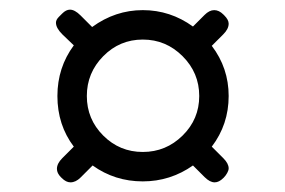

<svg xmlns="http://www.w3.org/2000/svg" viewBox="-20 -521 590 398"><path d="M108 -152 106 -154Q98 -162 98 -171Q98 -182 109 -193L133 -217Q99 -262 99 -322Q99 -381 133 -427L109 -450Q96 -463 96 -474Q96 -480 102 -486L109 -493Q117 -501 125 -501Q135 -501 147 -489L171 -465Q219 -500 276 -500Q333 -500 380 -466L404 -490Q414 -500 424 -500Q434 -500 443 -491L445 -489Q454 -480 454 -472Q454 -461 443 -450L419 -426Q454 -380 454 -322Q454 -263 419 -217L443 -193Q454 -182 454 -172Q454 -168 451 -162.5Q448 -157 444 -153L443 -152Q434 -143 425 -143Q415 -143 404 -154L380 -178Q333 -145 276 -145Q218 -145 172 -178L147 -153Q137 -143 126 -143Q117 -143 108 -152ZM393 -322Q393 -370 358.5 -404.5Q324 -439 276 -439Q228 -439 194 -404.5Q160 -370 160 -322Q160 -274 194 -240Q228 -206 276 -206Q324 -206 358.5 -240Q393 -274 393 -322Z"/></svg>

Font: Asap-Regular
Style: Regular
Weight: 400
Designer: Pablo Cosgaya
Foundry: Omnibus-Type
Version: Version 2.000; ttfautohint (v1.8)